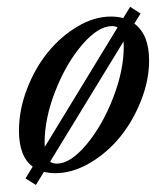

<svg xmlns="http://www.w3.org/2000/svg" viewBox="-20 -493 472 559"><path d="M84.5 45.4 54.2 26.4 75.2 -7.8Q35.2 -37.6 35.2 -112.3Q35.2 -172.9 58.6 -233.9Q82 -294.9 119.4 -340.8Q156.7 -386.7 205.6 -415.8Q254.4 -444.8 302.7 -444.8Q322.3 -444.8 338.9 -440.4L358.9 -473.1L389.2 -453.6L371.1 -424.3Q414.1 -392.6 414.1 -316.9Q414.1 -258.8 390.1 -198.7Q366.2 -138.7 328.4 -92.8Q290.5 -46.9 240.5 -17.8Q190.4 11.2 141.1 11.2Q123.5 11.2 107.9 7.3ZM109.9 -78.1Q109.9 -69.3 110.4 -65.4L322.3 -413.1Q315.4 -417 306.2 -417Q266.1 -417 219.7 -363.3Q173.3 -309.6 141.6 -229.2Q109.9 -148.9 109.9 -78.1ZM145.5 -16.6Q184.6 -16.6 230.7 -71Q276.9 -125.5 308.6 -206.3Q340.3 -287.1 340.3 -357.4Q340.3 -368.2 339.8 -372.6L126 -22.5Q133.3 -16.6 145.5 -16.6Z"/></svg>

Font: Elstob
Style: Italic
Weight: 400
Italic angle: -20°
Designer: Peter S. Baker
Version: Version 1.015